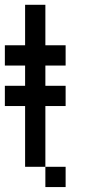

<svg xmlns="http://www.w3.org/2000/svg" viewBox="-20 -853 373 790"><path d="M0 -416.7V-500H83.3V-583.3H0V-666.7H83.3V-833.3H166.7V-666.7H250V-583.3H166.7V-500H250V-416.7H166.7V-166.7H83.3V-416.7ZM166.7 -166.7H250V-83.3H166.7Z"/></svg>

Font: Galmuri11 Condensed
Style: Regular
Weight: 400
Width: 3
Designer: Lee Minseo (quiple)
Version: Version 2.399;hotconv 1.1.1;makeotfexe 2.6.0 DEVELOPMENT